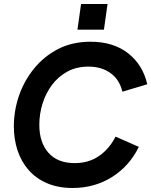

<svg xmlns="http://www.w3.org/2000/svg" viewBox="-20 -921 754 957"><path d="M342 16Q270 16 215 -7.5Q160 -31 123 -73Q86 -115 67.5 -171Q49 -227 49 -291Q49 -369 74.5 -443.5Q100 -518 149.5 -579Q199 -640 269.5 -676.5Q340 -713 431 -713Q545 -713 618.5 -655.5Q692 -598 714 -501L590 -464Q576 -524 531 -556.5Q486 -589 421 -589Q361 -589 315.5 -564Q270 -539 239 -497.5Q208 -456 192 -404.5Q176 -353 176 -299Q176 -211 221.5 -159.5Q267 -108 352 -108Q422 -108 473.5 -143.5Q525 -179 556 -240L672 -189Q625 -93 538 -38.5Q451 16 342 16ZM366 -773 384 -901H516L498 -773Z"/></svg>

Font: Hanken Grotesk
Style: Bold Italic
Weight: 700
Italic angle: -8°
Designer: Alfredo Marco Pradil
Foundry: Hanken Design Co.
Version: Version 3.013